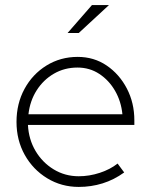

<svg xmlns="http://www.w3.org/2000/svg" viewBox="-20 -726 589 756"><path d="M290 10Q222 10 166 -24Q110 -58 77.5 -116Q45 -174 45 -246Q45 -318 76.5 -376Q108 -434 163 -468Q218 -502 286 -502Q350 -502 400 -468Q450 -434 479.5 -377.5Q509 -321 509 -252V-234H90Q93 -177 120 -131.5Q147 -86 191.5 -59Q236 -32 290 -32Q332 -32 373 -45.5Q414 -59 443 -82L469 -47Q429 -18 384 -4Q339 10 290 10ZM92 -276H462Q457 -327 433 -368.5Q409 -410 371 -435Q333 -460 285 -460Q234 -460 192.5 -436Q151 -412 124.5 -370.5Q98 -329 92 -276ZM246 -596 342 -706H409L290 -596Z"/></svg>

Font: Red Hat Display VF
Style: Regular
Weight: 300
Designer: Pentagram, MCKL
Foundry: Pentagram, MCKL
Version: Version 1.023